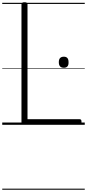

<svg xmlns="http://www.w3.org/2000/svg" viewBox="-20 -1116 778 1717"><path d="M199 0Q172 0 172 -23V-1077Q172 -1087 178.5 -1091.5Q185 -1096 199 -1096Q214 -1096 220 -1091.5Q226 -1087 226 -1077V-50H692Q701 -50 705 -44.5Q709 -39 709 -25Q709 -11 705 -5.5Q701 0 692 0ZM551 -510Q529 -510 517.5 -522Q506 -534 506 -560Q506 -585 517.5 -597Q529 -609 551 -609Q572 -609 582.5 -597Q593 -585 593 -560Q594 -534 583 -522Q572 -510 551 -510ZM0 571H738V581H0ZM0 -20H738V0H0ZM0 -505H738V-500H0ZM0 -1091H738V-1081H0Z"/></svg>

Font: Playwrite PT Guides
Style: Regular
Weight: 400
Designer: Veronika Burian, José Scaglione
Foundry: TypeTogether
Version: Version 1.003